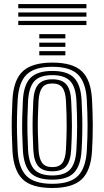

<svg xmlns="http://www.w3.org/2000/svg" viewBox="-20 -918 515 947"><path d="M238.1 9.2Q134.9 9.2 90.8 -34.7Q46.8 -78.5 41.5 -173.6Q39.2 -217.9 38.3 -258.5Q37.4 -299.1 38.2 -340.3Q39.1 -381.4 41.5 -427.1Q47.1 -525.3 93.3 -567.3Q139.4 -609.2 238.1 -609.2Q338.4 -609.2 383.6 -566.6Q428.7 -524 433.9 -426.9Q437.3 -362.6 437.6 -302Q437.8 -241.3 433.9 -173.6Q428.1 -75.3 382.4 -33Q336.7 9.2 238.1 9.2ZM238.1 -11.4Q325.6 -11.4 364.3 -50.2Q403.1 -89 408.2 -175.1Q412 -242.6 411.9 -300.6Q411.7 -358.7 408.2 -425.6Q403.6 -510.5 365.3 -549.6Q327 -588.6 238.1 -588.6Q151.1 -588.6 111.7 -550.6Q72.2 -512.5 67.2 -425.6Q64.5 -375.7 63.8 -334.9Q63.1 -294.2 64.1 -255.9Q65.1 -217.7 67.2 -174.9Q71.8 -89.3 110.5 -50.3Q149.2 -11.4 238.1 -11.4ZM238.1 -31.9Q161.9 -31.9 129.4 -66.8Q97 -101.7 92.8 -177.2Q90.4 -221.2 89.6 -260.7Q88.8 -300.2 89.7 -340Q90.6 -379.7 92.9 -424.1Q97.4 -501.6 131.2 -534.8Q165.1 -568.1 238.1 -568.1Q312.9 -568.1 345.6 -533.9Q378.3 -499.8 382.4 -424.5Q384.9 -377.1 385.7 -337.4Q386.5 -297.7 385.7 -259.2Q385 -220.7 382.4 -176.5Q378.1 -101.6 345.6 -66.7Q313.1 -31.9 238.1 -31.9ZM238.1 -52.6Q298.1 -52.6 325.5 -81.8Q352.9 -111.1 356.9 -179.1Q360.3 -238.9 360.4 -295.9Q360.5 -352.9 356.9 -421.9Q353.3 -490 325.6 -518.7Q297.8 -547.4 238.1 -547.4Q175.7 -547.4 149 -517.1Q122.3 -486.8 118.5 -421.7Q116.4 -382 115.5 -343.5Q114.6 -304.9 115.3 -264.4Q116.1 -223.9 118.5 -178Q122.3 -111.5 149.6 -82Q177 -52.6 238.1 -52.6ZM238.1 -73.1Q190.9 -73.1 169.1 -97.8Q147.3 -122.4 144.2 -179Q142.1 -222.5 141.2 -261.5Q140.3 -300.6 141.1 -339.5Q141.9 -378.5 144.2 -420.8Q147.5 -478.3 169.6 -502.6Q191.8 -526.9 238.1 -526.9Q284.9 -526.9 306.6 -502.4Q328.2 -477.9 331.1 -421.2Q334.8 -351.9 334.7 -295.5Q334.5 -239.1 331.1 -179.8Q327.8 -123 306.4 -98.1Q284.9 -73.1 238.1 -73.1ZM238.1 -93.7Q271.8 -93.7 287.3 -114.3Q302.7 -134.8 305.4 -181.2Q308.4 -237 308.8 -292.1Q309.2 -347.3 305.4 -419.9Q303.1 -465.3 287.7 -485.8Q272.2 -506.3 238.1 -506.3Q202.7 -506.3 187.6 -485Q172.5 -463.7 170 -419.5Q167.7 -375.4 166.8 -337.5Q166 -299.7 166.9 -262Q167.8 -224.3 170 -180.3Q172.5 -135.5 187.9 -114.6Q203.3 -93.7 238.1 -93.7ZM173.8 -728.6V-749.5H302.4V-728.6ZM173.8 -645V-665.9H302.4V-645ZM173.8 -686.8V-707.7H302.4V-686.8ZM70.1 -877.3V-898H406.3V-877.3ZM70.1 -794.5V-815.2H406.3V-794.5ZM70.1 -835.9V-856.6H406.3V-835.9Z"/></svg>

Font: Big Shoulders Inline Text SC Thin
Style: Regular
Weight: 100
Designer: Patric King
Foundry: XO Type Co
Version: Version 2.002